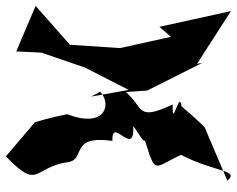

<svg xmlns="http://www.w3.org/2000/svg" viewBox="-114 -664 782 633"><g transform="rotate(90 276.5 -348.0)"><path d="M263 -288C305 -327 385 -304 337 -179C362 -57 377 -47 363 -73L476 23C591 -87 511 -66 495 -182C486 -242 405 -185 425 -328C341 -325 483 -401 378 -397C360 -391 490 -463 382 -422C542 -474 519 -453 471 -554C529 -667 521 -749 556 -707L382 -633C382 -633 373 -629 311 -556C253 -549 393 -524 305 -527C362 -404 314 -433 264 -372L259 -443L168 -624L171 -607L-3 -719L49 -483L82 -521L119 -353L108 -188L-20 -75L130 -11L134 -94L183 -237L257 -382L279 -258Z"/></g></svg>

Font: Asimov Silicon
Style: Regular
Weight: 400
Designer: Google
Version: Version 2.000980; 2014